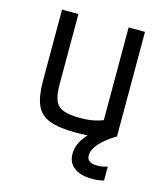

<svg xmlns="http://www.w3.org/2000/svg" viewBox="-108 -603 766 883"><g transform="rotate(15 275.0 -162.0)"><path d="M285 10Q206 10 160.5 -7Q115 -24 96.5 -65.5Q78 -107 78 -180V-520H156V-184Q156 -136 167 -109Q178 -82 206.5 -71Q235 -60 286 -60Q313 -60 335 -63Q357 -66 379 -73Q401 -80 427 -92L395 -42V-520H473V-22Q433 -6 387.5 2Q342 10 285 10ZM411 196Q375 196 349 185.5Q323 175 309.5 155.5Q296 136 296 108Q296 68 323.5 29.5Q351 -9 403 -43L473 -22Q424 7 397 37.5Q370 68 370 95Q370 108 376 116Q382 124 393 127.5Q404 131 417 131Q431 131 444 129Q457 127 468 123V189Q455 193 441 194.5Q427 196 411 196Z"/></g></svg>

Font: M PLUS Code Latin SemiExpanded
Style: Regular
Weight: 400
Width: 6
Designer: Coji Morishita
Foundry: UNDERFOREST DESIGN
Version: Version 1.002; ttfautohint (v1.8.3)